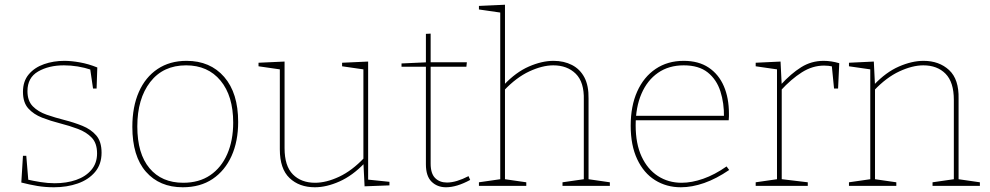

<svg xmlns="http://www.w3.org/2000/svg" viewBox="-20 -785 4183 811"><path d="M96 -400Q96 -359 118.5 -336Q141 -313 177 -300.5Q213 -288 252.5 -278Q292 -268 328 -253.5Q364 -239 386.5 -213Q409 -187 409 -140Q409 -91 381.5 -58.5Q354 -26 308.5 -10Q263 6 208 6Q171 6 138 0.5Q105 -5 70 -14L77 -127H91L100 -19L94 -27Q120 -21 151 -16Q182 -11 211 -11Q261 -11 301.5 -25Q342 -39 366 -67.5Q390 -96 390 -137Q390 -180 367.5 -203.5Q345 -227 309 -240.5Q273 -254 233.5 -264Q194 -274 158 -288Q122 -302 99.5 -327Q77 -352 77 -397Q77 -442 101.5 -471Q126 -500 166 -514Q206 -528 252 -528Q281 -528 317.5 -521.5Q354 -515 391 -500L388 -411H373L360 -500L366 -490Q309 -509 250 -509Q186 -509 141 -483Q96 -457 96 -400Z M768 -528Q868 -528 927 -460Q986 -392 986 -270Q986 -188 958 -126Q930 -64 878 -29Q826 6 752 6Q654 6 596.5 -59.5Q539 -125 539 -249Q539 -334 566.5 -396.5Q594 -459 645.5 -493.5Q697 -528 768 -528ZM766 -509Q669 -509 614.5 -438.5Q560 -368 560 -251Q560 -136 611.5 -74.5Q663 -13 754 -13Q821 -13 868 -45Q915 -77 940 -134.5Q965 -192 965 -267Q965 -380 911.5 -444.5Q858 -509 766 -509Z M1310 6Q1244 6 1203 -33Q1162 -72 1162 -154V-499L1169 -491L1072 -505V-520L1182 -525V-159Q1182 -84 1217 -48.5Q1252 -13 1311 -13Q1358 -13 1412.5 -38.5Q1467 -64 1519 -119L1515 -108V-500L1522 -491L1425 -505V-520L1535 -525V-23L1528 -27L1625 -17V-2L1520 2L1515 -98L1519 -95Q1469 -43 1414 -18.5Q1359 6 1310 6Z M1864 6Q1827 6 1803 -17.5Q1779 -41 1779 -91V-510L1786 -503H1676V-517L1786 -522L1779 -515V-642L1799 -643V-515L1792 -522H1952L1950 -503H1792L1799 -510V-94Q1799 -52 1818 -33Q1837 -14 1868 -14Q1888 -14 1911 -21Q1934 -28 1959 -41L1966 -25Q1909 6 1864 6Z M2003 0V-15L2100 -29L2093 -21V-739L2100 -731L2003 -745V-760L2113 -765V-424L2109 -427Q2159 -480 2214 -504Q2269 -528 2318 -528Q2362 -528 2396 -510.5Q2430 -493 2448.5 -458Q2467 -423 2466 -368V-21L2459 -29L2556 -15V0H2356V-15L2453 -29L2446 -21V-363Q2448 -438 2412 -473.5Q2376 -509 2317 -509Q2271 -509 2216 -483.5Q2161 -458 2109 -403L2113 -414V-21L2106 -29L2203 -15V0Z M2856 6Q2795 6 2747 -24Q2699 -54 2671.5 -112.5Q2644 -171 2644 -254Q2644 -337 2671.5 -398.5Q2699 -460 2749.5 -494Q2800 -528 2868 -528Q2931 -528 2973.5 -499.5Q3016 -471 3037.5 -421Q3059 -371 3059 -305Q3059 -300 3059 -294Q3059 -288 3058 -277H2653V-296H3047L3038 -290Q3039 -349 3023 -399Q3007 -449 2969.5 -479Q2932 -509 2868 -509Q2805 -509 2759.5 -477.5Q2714 -446 2689.5 -389Q2665 -332 2665 -256Q2665 -178 2690 -124Q2715 -70 2759 -41.5Q2803 -13 2859 -13Q2902 -13 2950.5 -30Q2999 -47 3049 -82L3060 -67Q3006 -30 2954.5 -12Q2903 6 2856 6Z M3172 0V-15L3269 -29L3262 -21V-499L3269 -491L3172 -505V-520L3277 -525L3282 -424L3278 -427Q3321 -474 3364 -501Q3407 -528 3459 -528Q3491 -528 3525 -518L3520 -411H3503L3493 -512L3498 -504Q3489 -506 3479.5 -507Q3470 -508 3461 -508Q3412 -508 3367 -479.5Q3322 -451 3278 -403L3282 -414V-21L3275 -29L3392 -15V0Z M3566 0V-15L3663 -29L3656 -21V-499L3663 -491L3566 -505V-520L3671 -525L3676 -424L3672 -427Q3722 -480 3777 -504Q3832 -528 3881 -528Q3947 -528 3989 -489Q4031 -450 4029 -368V-21L4022 -29L4119 -15V0H3919V-15L4016 -29L4009 -21V-363Q4009 -438 3974 -473.5Q3939 -509 3880 -509Q3834 -509 3779 -483.5Q3724 -458 3672 -403L3676 -414V-21L3669 -29L3766 -15V0Z"/></svg>

Font: Bitter Thin Thin
Style: Regular
Weight: 250
Version: Version 2.002